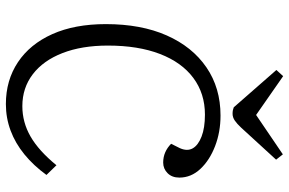

<svg xmlns="http://www.w3.org/2000/svg" viewBox="-185 -784 983 653"><g transform="rotate(90 306.5 -457.5)"><path d="M484 -578Q495 -603 484.5 -621.5Q474 -640 444.5 -651.5Q415 -663 370 -663Q298 -663 245 -623.5Q192 -584 163.5 -510Q135 -436 135 -333Q135 -244 160.5 -178.5Q186 -113 232.5 -77.5Q279 -42 341 -42Q396 -42 444.5 -70Q493 -98 542 -158L575 -124Q543 -80 505 -49Q467 -18 424 -2Q381 14 334 14Q253 14 191.5 -27Q130 -68 96 -144Q62 -220 62 -326Q62 -446 100.5 -533Q139 -620 209 -668Q279 -716 373 -716Q429 -716 477 -697.5Q525 -679 554.5 -647.5Q584 -616 584 -576Q584 -551 569 -536Q554 -521 533 -521Q514 -521 498 -528Q482 -535 469 -548ZM218 -906 239 -929 371 -837 505 -928 523 -905 414 -786Q401 -772 390 -764.5Q379 -757 367 -757Q360 -757 355 -758Q350 -759 345 -761Z"/></g></svg>

Font: Literata Light
Style: Italic
Weight: 300
Italic angle: -2°
Designer: Latin by Veronika Burian and Jose Scaglione. Greek by Irene Vlachou. Cyrillic by Vera Evstafieva
Foundry: TypeTogether
Version: Version 3.103;gftools[0.9.29]